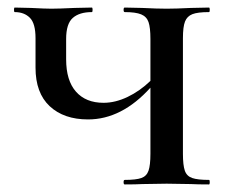

<svg xmlns="http://www.w3.org/2000/svg" viewBox="-20 -488 605 508"><path d="M533 0Q502 0 485 -1L421 -2L357 -1Q340 0 310 0Q307 0 307 -6Q307 -12 310 -12Q340 -12 354 -17Q368 -22 373 -36.5Q378 -51 378 -81V-256Q302 -172 213 -172Q149 -172 111.5 -207Q74 -242 74 -309V-387Q74 -426 59 -441Q44 -456 19 -456Q17 -456 17 -462Q17 -468 19 -468L62 -467Q100 -465 116 -465Q135 -465 177 -467L223 -468Q225 -468 225 -462Q225 -456 223 -456Q190 -456 172.5 -440.5Q155 -425 155 -385V-331Q155 -275 181 -245.5Q207 -216 254 -216Q285 -216 317.5 -231.5Q350 -247 378 -274V-385Q378 -415 373 -429.5Q368 -444 353.5 -450Q339 -456 310 -456Q307 -456 307 -462Q307 -468 310 -468L356 -467Q396 -465 421 -465Q445 -465 485 -467L533 -468Q535 -468 535 -462Q535 -456 533 -456Q503 -456 489 -450.5Q475 -445 469.5 -431Q464 -417 464 -387V-81Q464 -51 469 -36.5Q474 -22 488.5 -17Q503 -12 533 -12Q535 -12 535 -6Q535 0 533 0Z"/></svg>

Font: Cormorant SC SemiBold
Style: Regular
Weight: 600
Designer: Christian Thalmann (Catharsis Fonts)
Version: Version 3.000